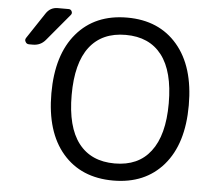

<svg xmlns="http://www.w3.org/2000/svg" viewBox="-54 -838 963 885"><g transform="rotate(5 428.0 -395.0)"><path d="M501 -10.7Q352.5 -10.7 267.6 -109.4Q182.6 -208 182.6 -386.7Q182.6 -565.4 267.6 -665Q352.5 -764.6 501 -764.6Q648.4 -764.6 733.4 -665Q818.4 -565.4 818.4 -386.7Q818.4 -208 733.4 -109.4Q648.4 -10.7 501 -10.7ZM124 -751Q143.6 -780.3 177.7 -780.3H228.5Q238.3 -780.3 242.7 -771Q247.1 -761.7 240.2 -753.9L135.7 -628.9Q113.3 -602.5 78.1 -602.5H60.5Q48.8 -602.5 43.9 -612.3Q41 -617.2 41 -621.1Q41 -626 44.9 -631.8ZM667 -164.1Q725.6 -239.3 725.6 -387.2Q725.6 -535.2 668 -609.9Q610.4 -684.6 501 -684.6Q391.6 -684.6 334 -609.9Q276.4 -535.2 276.4 -387.2Q276.4 -239.3 334 -164.6Q391.6 -89.8 501 -89.8Q610.4 -89.8 667 -164.1Z"/></g></svg>

Font: Gen Jyuu GothicL Regular
Style: Regular
Weight: 400
Designer: [Source Han Sans]
Ryoko NISHIZUKA  (kana & ideographs); Paul D. Hunt (Latin, Greek & Cyrillic); Wenlong ZHANG  (bopomofo
Version: Version 1.002.20150607